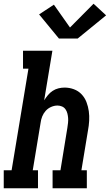

<svg xmlns="http://www.w3.org/2000/svg" viewBox="-39 -1006 587 1026"><path d="M-19 0V-96H23L113 -639H84V-735H241L197 -470Q206 -484 217 -497.5Q228 -511 242.5 -520.5Q257 -530 273.5 -534Q290 -538 306 -538Q332 -538 356 -529Q380 -520 397 -502Q414 -484 423 -460.5Q432 -437 435.5 -412Q439 -387 437.5 -360.5Q436 -334 431 -308L396 -96H425V0H242V-96H284L321 -323Q323 -336 324.5 -349.5Q326 -363 325 -375.5Q324 -388 321 -400Q318 -412 311 -422Q304 -432 292.5 -437Q281 -442 268 -442Q251 -442 234 -434.5Q217 -427 205 -413.5Q193 -400 186.5 -383.5Q180 -367 178 -350L136 -96H164V0ZM276 -800 170 -929 249 -981 335 -859 461 -986 528 -924 376 -800Z"/></svg>

Font: Iosevka Curly Slab Oblique
Style: Bold
Weight: 700
Italic angle: -9°
Monospace: yes
Designer: Belleve Invis
Foundry: Belleve Invis
Version: Version 11.1.0; ttfautohint (v1.8.3)